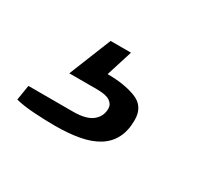

<svg xmlns="http://www.w3.org/2000/svg" viewBox="-130 -92 374 343"><g transform="rotate(30 57.0 79.5)"><path d="M7 170Q-14 170 -37 168.5Q-60 167 -75 163L-70 132H22Q49 132 61.5 122Q74 112 74 96Q74 87 66 81.5Q58 76 39 76H-18L17 -11H59L42 43Q77 43 101 52.5Q125 62 125 90Q125 112 117 127.5Q109 143 93.5 152.5Q78 162 56 166Q34 170 7 170Z"/></g></svg>

Font: Archivo SemiBold ExtraLight
Style: Italic
Weight: 250
Italic angle: -10°
Version: Version 2.001